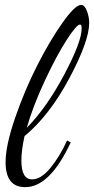

<svg xmlns="http://www.w3.org/2000/svg" viewBox="-20 -740 387 790"><path d="M3 -73Q3 -141 42 -254.5Q81 -368 132.5 -469.5Q184 -571 236.5 -645.5Q289 -720 314 -720Q328 -720 337.5 -695Q347 -670 347 -646Q347 -571 265 -417.5Q183 -264 81 -180Q68 -122 68 -79Q68 -2 112 -2Q149 -2 187.5 -49Q226 -96 256 -162L271 -154Q185 30 84 30Q84 30 83 30Q3 30 3 -73ZM90 -214Q172 -297 244 -432.5Q316 -568 316 -623Q316 -639 309 -639Q295 -639 253.5 -574.5Q212 -510 164 -407Q116 -304 90 -214Z"/></svg>

Font: DancingScriptRegular
Style: Regular
Weight: 400
Designer: Pablo Impallari
Foundry: Pablo Impallari. www.impallari.com
Version: Version 1.002